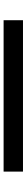

<svg xmlns="http://www.w3.org/2000/svg" viewBox="428 -880 145 1040"><g transform="rotate(-90 500.0 -360.5)"><path d="M90 -308V-413H910V-308Z"/></g></svg>

Font: M PLUS 1 Code Medium
Style: Regular
Weight: 500
Designer: Coji Morishita
Foundry: UNDERFOREST DESIGN
Version: Version 1.002